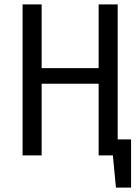

<svg xmlns="http://www.w3.org/2000/svg" viewBox="-20 -709 640 876"><path d="M517 -73H578V147H509L495 0H430V-327H170V0H83V-689H170V-398H430V-689H517Z"/></svg>

Font: Fira Mono
Style: Regular
Weight: 400
Designer: Carrois Corporate & Edenspiekermann AG
Foundry: Carrois Corporate GbR & Edenspiekermann AG
Version: Version 3.206;PS 003.206;hotconv 1.0.70;makeotf.lib2.5.58329